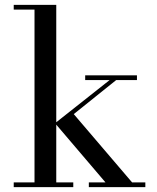

<svg xmlns="http://www.w3.org/2000/svg" viewBox="-20 -770 644 790"><path d="M36.5 0V-19.5H122V-730.5H36.5V-750H211.5V-19.5H281.5V0ZM345.5 0V-19.5H414L206.5 -263L431 -440.5H330.5V-460H543.5V-440.5H458L283.5 -300.5L523.5 -19.5H578V0Z"/></svg>

Font: Bodoni Moda
Style: Regular
Weight: 400
Designer: Owen Earl
Foundry: indestructible type
Version: Version 2.005